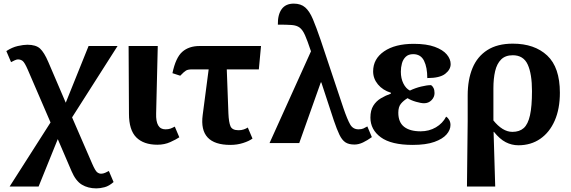

<svg xmlns="http://www.w3.org/2000/svg" viewBox="-20 -790 3153 1060"><path d="M33 240 259 -114 133 -406Q116 -445 105 -453.5Q94 -462 79 -462Q72 -462 61 -457Q50 -452 41 -447L15 -508Q47 -529 78.5 -536Q110 -543 131 -543Q178 -543 201 -522Q224 -501 247 -447L343 -223L469 -536H629L378 -142L489 114Q506 153 516.5 161Q527 169 538 169Q549 169 560.5 164Q572 159 581 154L607 215Q582 237 557.5 243.5Q533 250 512 250Q466 250 432 229.5Q398 209 375 155L299 -22L193 240Z M849 9Q773 9 732.5 -31.5Q692 -72 692 -162L690 -536H851L842 -164Q839 -76 893 -76Q910 -76 921 -80Q932 -84 945 -91L970 -32Q952 -20 920 -5.5Q888 9 849 9Z M1252 10Q1077 10 1099 -155L1132 -407H1040Q1018 -407 1007 -400.5Q996 -394 975 -372L932 -386Q950 -472 986.5 -504Q1023 -536 1082 -536H1421L1409 -407H1232L1241 -164Q1243 -115 1252.5 -93Q1262 -71 1297 -71Q1313 -71 1326 -75.5Q1339 -80 1348 -86L1374 -25Q1355 -11 1322 -0.5Q1289 10 1252 10Z M1468 0 1697 -507 1695 -512Q1677 -566 1664 -595.5Q1651 -625 1634.5 -637.5Q1618 -650 1590 -652Q1562 -654 1514 -654Q1513 -709 1535 -739.5Q1557 -770 1602 -770Q1641 -770 1665 -749Q1689 -728 1707.5 -684Q1726 -640 1750 -570L1876 -193Q1898 -129 1913.5 -102.5Q1929 -76 1959 -76Q1976 -76 1986 -80.5Q1996 -85 2008 -92L2033 -33Q2008 -15 1984 -3.5Q1960 8 1937 8Q1905 8 1886.5 -4.5Q1868 -17 1854 -46Q1840 -75 1823 -125L1754 -335H1751L1632 0Z M2258 10Q2140 10 2082.5 -32Q2025 -74 2025 -141Q2025 -181 2041 -206.5Q2057 -232 2083 -247.5Q2109 -263 2138 -273V-278Q2093 -292 2066.5 -324Q2040 -356 2040 -396Q2040 -465 2100.5 -506.5Q2161 -548 2264 -548Q2335 -548 2380 -531.5Q2425 -515 2446.5 -489.5Q2468 -464 2468 -436Q2468 -406 2438 -382.5Q2408 -359 2339 -359Q2339 -418 2321 -454.5Q2303 -491 2261 -491Q2235 -491 2220 -476.5Q2205 -462 2199 -440Q2193 -418 2193 -394Q2193 -357 2207 -329Q2221 -301 2243 -290Q2272 -304 2304.5 -312Q2337 -320 2360 -320Q2368 -315 2373.5 -304Q2379 -293 2379 -276Q2379 -254 2362.5 -237Q2346 -220 2321 -220Q2305 -220 2277 -228Q2249 -236 2230 -248Q2208 -235 2193.5 -217.5Q2179 -200 2179 -168Q2179 -115 2211 -90Q2243 -65 2302 -65Q2349 -65 2386.5 -87Q2424 -109 2443 -146Q2454 -139 2460.5 -127Q2467 -115 2467 -100Q2467 -73 2445.5 -48Q2424 -23 2378 -6.5Q2332 10 2258 10Z M2558 240 2562 -122V-263Q2562 -350 2588.5 -414Q2615 -478 2670.5 -513.5Q2726 -549 2811 -549Q2931 -549 3001 -483.5Q3071 -418 3071 -278Q3071 -189 3042.5 -124Q3014 -59 2962.5 -23.5Q2911 12 2842 12Q2805 12 2772 -5Q2739 -22 2707 -62H2705L2714 240ZM2809 -62Q2848 -62 2871.5 -83Q2895 -104 2906 -153.5Q2917 -203 2917 -287Q2917 -382 2893.5 -433.5Q2870 -485 2811 -485Q2770 -485 2746.5 -461.5Q2723 -438 2713.5 -397Q2704 -356 2704 -303V-125Q2728 -95 2754.5 -78.5Q2781 -62 2809 -62Z"/></svg>

Font: Noto Serif
Style: Bold
Weight: 700
Designer: Monotype Design Team
Foundry: Monotype Imaging Inc.
Version: Version 2.014